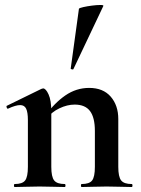

<svg xmlns="http://www.w3.org/2000/svg" viewBox="-20 -751 566 771"><path d="M308 0Q305 0 305 -6Q305 -12 308 -12Q339 -12 350 -26.5Q361 -41 361 -81V-225Q361 -279 341.5 -305Q322 -331 280 -331Q250 -331 218.5 -316Q187 -301 168 -275L163 -287Q198 -337 242 -367.5Q286 -398 338 -398Q394 -398 424.5 -363Q455 -328 455 -273V-81Q455 -41 466.5 -26.5Q478 -12 509 -12Q512 -12 512 -6Q512 0 509 0Q489 0 463 -1Q437 -2 408 -2Q380 -2 354 -1Q328 0 308 0ZM39 0Q36 0 36 -6Q36 -12 39 -12Q70 -12 81 -26.5Q92 -41 92 -81V-269Q92 -300 85 -314.5Q78 -329 61 -329Q52 -329 40 -325.5Q28 -322 13 -315Q9 -313 7 -319Q5 -325 7 -326L146 -394Q152 -396 153 -396Q164 -396 175 -372Q186 -348 186 -303V-81Q186 -41 197.5 -26.5Q209 -12 240 -12Q243 -12 243 -6Q243 0 240 0Q220 0 194 -1Q168 -2 139 -2Q111 -2 85 -1Q59 0 39 0ZM275 -474Q274 -471 268.5 -472.5Q263 -474 264 -476L297 -716Q299 -719 314.5 -722.5Q330 -726 349.5 -728.5Q369 -731 383 -731Q397 -731 395 -727Z"/></svg>

Font: Cormorant
Style: Bold
Weight: 700
Designer: Christian Thalmann (Catharsis Fonts)
Foundry: Catharsis Fonts
Version: Version 4.000